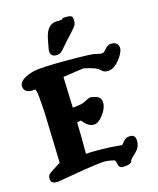

<svg xmlns="http://www.w3.org/2000/svg" viewBox="-128 -975 875 1062"><g transform="rotate(-15 309.5 -443.5)"><path d="M360.8 -884.8Q390.6 -884.8 390.6 -865.2V-842.3Q390.6 -829.1 359.4 -795.7Q328.1 -762.2 282.7 -710Q268.1 -694.3 247.6 -694.3Q212.9 -694.3 212.9 -729Q212.9 -729.5 212.9 -730V-730.5Q218.8 -766.1 226.6 -802.2Q243.7 -875 297.9 -875Q297.9 -875 298.3 -875Q316.9 -875 325.2 -876Q330.6 -884.8 346.2 -884.8ZM349.6 -127Q410.2 -126 435.1 -123L469.2 -120.1Q474.6 -124.5 487.1 -140.6Q499.5 -156.7 523.9 -156.7H524.9Q555.2 -156.7 555.2 -122.1Q555.2 -121.6 555.2 -121.1V-120.6Q555.2 -85.4 528.3 -60.1Q501.5 -34.7 495.6 -25.9Q495.1 -12.2 478.3 -7.1Q461.4 -2 441.7 -2Q421.9 -2 417.5 -22.9Q413.1 -43.9 409.7 -47.9Q404.8 -50.3 385.5 -54Q366.2 -57.6 347.9 -57.6Q329.6 -57.6 235.8 -43.5L72.3 -15.6H70.3Q33.2 -15.6 33.2 -42.5Q33.2 -46.4 34.7 -57.6Q36.1 -68.8 61.5 -84L110.4 -115.2L101.6 -406.7Q94.7 -516.6 90.3 -528.3Q85.9 -540.5 85.4 -541L73.7 -542L72.3 -540H67.4Q19 -540 18.1 -579.6V-580.1Q18.1 -599.6 42.2 -616.2Q66.4 -632.8 106.7 -642.1Q147 -651.4 292.2 -651.4Q437.5 -651.4 459 -645Q480.5 -638.7 487.3 -638.7Q494.1 -638.7 500 -640.1Q505.9 -641.6 521.2 -659.7Q536.6 -677.7 556.9 -677.7Q577.1 -677.7 587.4 -667.2Q597.7 -656.7 597.7 -640.1Q597.7 -623.5 578.6 -593.3Q540.5 -536.1 498.5 -536.1Q476.1 -536.1 463.9 -550.3Q451.7 -564.5 415.8 -574.7Q379.9 -585 367.7 -585L253.4 -568.4Q256.8 -479.5 259.3 -390.6Q271.5 -392.1 294.7 -394.8Q317.9 -397.5 338.6 -409.2Q359.4 -420.9 371.6 -420.9H372.1L402.8 -413.1Q428.7 -403.8 428.7 -372.3Q428.7 -340.8 401.1 -305.2Q373.5 -269.5 347.2 -269.5Q320.8 -269.5 297.4 -294.9L283.7 -310.5L261.7 -305.7Q263.7 -214.8 263.7 -125Q283.7 -127.4 326.7 -127.4Q337.4 -127 349.6 -127Z"/></g></svg>

Font: Drukaatie burti
Style: Bold
Weight: 700
Version: Version 0.14